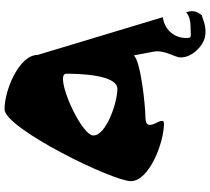

<svg xmlns="http://www.w3.org/2000/svg" viewBox="-60 -685 929 849"><g transform="rotate(-90 404.5 -260.5)"><path d="M28 -146C28 -66 197 0 282 0C328 0 227 -82 312 -82C358 -82 556 -102 584 -133L600 -49C611 2 575 46 575 74C575 126 626 171 660 180C712 193 748 168 761 168C780 144 784 128 775 98C754 117 722 118 694 118C681 118 665 122 662 112C654 52 695 2 753 -5L586 -559C586 -640 431 -705 346 -705C262 -705 28 -228 28 -146ZM230 -312C230 -368 503 -488 503 -432C503 -376 499 -206 436 -206C374 -206 230 -256 230 -312Z"/></g></svg>

Font: Ampere
Style: Regular
Weight: 400
Version: Version 1